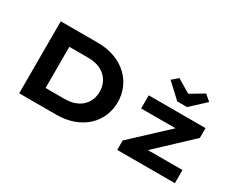

<svg xmlns="http://www.w3.org/2000/svg" viewBox="-106 -1202 1975 1617"><g transform="rotate(30 882.0 -393.0)"><path d="M154.7 0V-700H512.2Q607.1 -700 681.2 -672.2Q755.4 -644.4 806.7 -596.1Q858.1 -547.9 884.9 -484.4Q911.7 -420.9 911.7 -350Q911.7 -278.1 884.9 -214.4Q858.1 -150.7 806.5 -102.6Q754.8 -54.6 680.6 -27.3Q606.5 0 512.2 0ZM324.7 -116 302.2 -149.9H507.2Q566.1 -149.9 609.1 -166.1Q652.1 -182.3 680.2 -210.4Q708.3 -238.4 722 -274.5Q735.7 -310.6 735.7 -350Q735.7 -388.9 722 -424.8Q708.3 -460.7 680.2 -489Q652.1 -517.2 609.1 -533.7Q566.1 -550.1 507.2 -550.1H299.2L324.7 -582ZM1108.1 0V-91.7L1496.6 -453.7L1510.6 -403H1108.1V-530.7H1660.5V-435.3L1286.5 -84L1269.5 -127.8H1668.8V0ZM1341.8 -606.4 1201.8 -736.1 1259.3 -785.7 1404.4 -699.5H1374.4L1519.5 -785.7L1577 -736.1L1437 -606.4Z"/></g></svg>

Font: Lexend Tera
Style: Regular
Weight: 400
Designer: Bonnie Shaver-Troup, Thomas Jockin
Foundry: Lexend
Version: Version 1.007